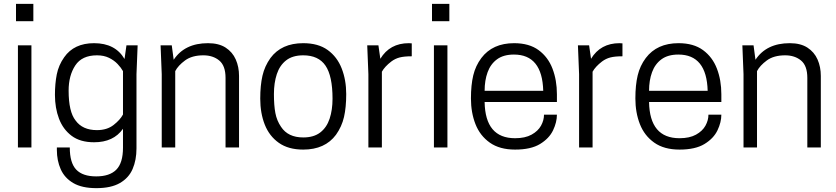

<svg xmlns="http://www.w3.org/2000/svg" viewBox="-20 -765 4339 996"><path d="M143 0H73V-530H143ZM153 -655H63V-745H153Z M480 211Q405 211 360 184.5Q315 158 295 113Q275 68 275 13V0H342Q342 80 375.5 115Q409 150 479 150Q549 150 583.5 115Q618 80 618 1V-97Q569 -27 468 -27Q396 -27 351.5 -60.5Q307 -94 286 -149.5Q265 -205 265 -273Q265 -331 274.5 -379Q284 -427 313 -468Q364 -541 468 -541Q578 -541 626 -459L636 -530H694L688 -380V5Q688 65 668 111.5Q648 158 602 184.5Q556 211 480 211ZM483 -90Q535 -90 569 -116.5Q603 -143 618 -171V-396Q608 -414 590 -433Q572 -452 545.5 -465Q519 -478 483 -478Q405 -478 370.5 -425.5Q336 -373 336 -295Q336 -185 372 -140Q408 -90 483 -90Z M1220 0H1150V-361Q1150 -424 1117.5 -451Q1085 -478 1035 -478Q976 -478 940 -451.5Q904 -425 889 -396V0H819V-380L813 -530H871L881 -455Q938 -541 1059 -541Q1115 -541 1150.5 -518Q1186 -495 1203 -456.5Q1220 -418 1220 -371Z M1553 11Q1476 11 1426.5 -24Q1377 -59 1353.5 -118.5Q1330 -178 1330 -253Q1330 -322 1341.5 -372Q1353 -422 1383 -464Q1440 -541 1553 -541Q1631 -541 1680 -505.5Q1729 -470 1752.5 -410Q1776 -350 1776 -277Q1776 -208 1764.5 -158Q1753 -108 1723 -66Q1666 11 1553 11ZM1553 -52Q1608 -52 1641.5 -78Q1675 -104 1690 -149.5Q1705 -195 1705 -253Q1705 -371 1668.5 -424.5Q1632 -478 1553 -478Q1498 -478 1464.5 -452Q1431 -426 1416 -380.5Q1401 -335 1401 -277Q1401 -218 1408.5 -178.5Q1416 -139 1438 -107Q1474 -52 1553 -52Z M1961 0H1891V-380L1885 -530H1943L1953 -460Q2002 -541 2101 -541L2116 -540V-473Q2077 -473 2053.5 -467Q2030 -461 2010 -446Q1976 -420 1961 -393Z M2301 0H2231V-530H2301ZM2311 -655H2221V-745H2311Z M2652 11Q2572 11 2521 -25Q2470 -61 2446.5 -121Q2423 -181 2423 -254Q2423 -324 2435 -374Q2447 -424 2477 -464Q2535 -541 2647 -541Q2725 -541 2774 -505Q2823 -469 2846 -409Q2869 -349 2869 -276V-236H2494Q2497 -48 2652 -48Q2704 -48 2737.5 -66.5Q2771 -85 2786.5 -113Q2802 -141 2802 -170H2869Q2869 -131 2849 -89Q2829 -47 2781.5 -18Q2734 11 2652 11ZM2798 -294Q2793 -482 2646 -482Q2592 -482 2558.5 -457.5Q2525 -433 2509.5 -390.5Q2494 -348 2494 -294Z M3054 0H2984V-380L2978 -530H3036L3046 -460Q3095 -541 3194 -541L3209 -540V-473Q3170 -473 3146.5 -467Q3123 -461 3103 -446Q3069 -420 3054 -393Z M3505 11Q3425 11 3374 -25Q3323 -61 3299.5 -121Q3276 -181 3276 -254Q3276 -324 3288 -374Q3300 -424 3330 -464Q3388 -541 3500 -541Q3578 -541 3627 -505Q3676 -469 3699 -409Q3722 -349 3722 -276V-236H3347Q3350 -48 3505 -48Q3557 -48 3590.5 -66.5Q3624 -85 3639.5 -113Q3655 -141 3655 -170H3722Q3722 -131 3702 -89Q3682 -47 3634.5 -18Q3587 11 3505 11ZM3651 -294Q3646 -482 3499 -482Q3445 -482 3411.5 -457.5Q3378 -433 3362.5 -390.5Q3347 -348 3347 -294Z M4238 0H4168V-361Q4168 -424 4135.5 -451Q4103 -478 4053 -478Q3994 -478 3958 -451.5Q3922 -425 3907 -396V0H3837V-380L3831 -530H3889L3899 -455Q3956 -541 4077 -541Q4133 -541 4168.5 -518Q4204 -495 4221 -456.5Q4238 -418 4238 -371Z"/></svg>

Font: Tanohe Sans
Style: Regular
Weight: 400
Designer: Village Type and Design LLC & Cristiano Sobral
Foundry: Cooper Hewitt Smithsonian Design Museum
Version: Version 1.00;September 29, 2021;FontCreator 13.0.0.2655 64-b